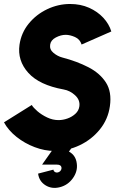

<svg xmlns="http://www.w3.org/2000/svg" viewBox="-42 -726 630 940"><path d="M224.5 13Q177 13 128 -5.5Q79 -24 39 -55.8Q-1 -87.5 -22.5 -127L113.5 -212Q121 -199 141.2 -181.5Q161.5 -164 188.8 -151Q216 -138 244.5 -138Q266.5 -138 288.8 -146Q311 -154 327.2 -169Q343.5 -184 346.5 -205Q351 -236 326 -259.2Q301 -282.5 269.5 -288Q150.5 -309.5 96.5 -369.5Q42.5 -429.5 53.5 -507Q62 -565.5 98.8 -610.5Q135.5 -655.5 189.2 -681Q243 -706.5 301 -706.5Q352.5 -706.5 394 -688Q435.5 -669.5 463.8 -639Q492 -608.5 503 -572L357.5 -508Q349.5 -534 325 -544.8Q300.5 -555.5 279.5 -555.5Q256 -555.5 231.2 -542.5Q206.5 -529.5 203.5 -507Q200 -483.5 220 -467Q240 -450.5 263 -444.5Q334 -426 390.5 -397Q447 -368 476.5 -322.2Q506 -276.5 496 -206Q487 -142 447 -92.5Q407 -43 348.2 -15Q289.5 13 224.5 13ZM251 190.5Q211.5 200.5 180.5 181Q149.5 161.5 144.5 124L219.5 104.5Q220.5 112 227 116Q233.5 120 241.5 118Q250 116 255 109Q260 102 259 94Q257 80 237 80H164L257.5 -52.5L318 -14.5L295.5 16Q329.5 34.5 334 75Q339 112.5 314.8 146.5Q290.5 180.5 251 190.5Z"/></svg>

Font: Urbanist Black
Style: Italic
Weight: 900
Italic angle: -8°
Designer: Corey Hu
Foundry: Corey Hu
Version: Version 1.330; ttfautohint (v1.8.4.7-5d5b)